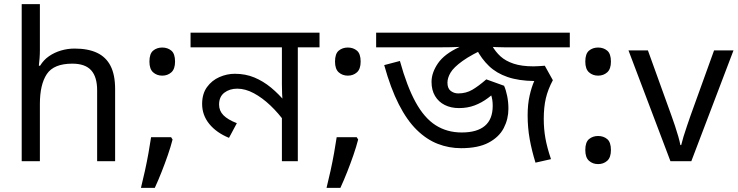

<svg xmlns="http://www.w3.org/2000/svg" viewBox="-20 -780 3569 929"><path d="M173 -537Q173 -518 171.5 -498Q170 -478 168 -462H174Q191 -490 217 -508Q243 -526 275 -535.5Q307 -545 341 -545Q406 -545 449.5 -524.5Q493 -504 515 -461Q537 -418 537 -349V0H450V-343Q450 -408 421 -440Q392 -472 330 -472Q240 -472 206.5 -421.5Q173 -371 173 -277V0H85V-760H173Z M808 -116 815 -105Q806 -70 792 -29.5Q778 11 762 51.5Q746 92 729 129H662Q672 89 681.5 45.5Q691 2 698.5 -40Q706 -82 711 -116ZM765 -414Q739 -414 721 -430Q703 -446 703 -482Q703 -520 721 -535Q739 -550 765 -550Q791 -550 809 -535Q827 -520 827 -482Q827 -446 809 -430Q791 -414 765 -414Z M1526 -622V-551H1421V0H1344V-243L1360 -187Q1327 -233 1288 -270Q1249 -307 1208 -329Q1167 -351 1128 -351Q1091 -351 1065.5 -331.5Q1040 -312 1040 -274Q1040 -244 1061 -222.5Q1082 -201 1126 -184L1088 -113Q1027 -138 992.5 -180.5Q958 -223 958 -277Q958 -326 981.5 -358.5Q1005 -391 1041.5 -407Q1078 -423 1116 -423Q1168 -423 1211 -405Q1254 -387 1291.5 -356Q1329 -325 1363 -284L1349 -280Q1346 -303 1345 -325.5Q1344 -348 1344 -371V-551H902V-622Z M1706 -116 1713 -105Q1704 -70 1690 -29.5Q1676 11 1660 51.5Q1644 92 1627 129H1560Q1570 89 1579.5 45.5Q1589 2 1596.5 -40Q1604 -82 1609 -116ZM1663 -414Q1637 -414 1619 -430Q1601 -446 1601 -482Q1601 -520 1619 -535Q1637 -550 1663 -550Q1689 -550 1707 -535Q1725 -520 1725 -482Q1725 -446 1707 -430Q1689 -414 1663 -414Z M2211 -63Q2152 -63 2098 -84Q2044 -105 1996.5 -151.5Q1949 -198 1909.5 -275.5Q1870 -353 1839 -465L1915 -485Q1949 -362 1991 -285.5Q2033 -209 2088 -174Q2143 -139 2214 -139Q2288 -139 2326 -171Q2364 -203 2364 -268Q2364 -299 2356 -321Q2348 -343 2340 -358H2400Q2372 -329 2341.5 -306Q2311 -283 2276.5 -270Q2242 -257 2201 -257Q2162 -257 2132 -272Q2102 -287 2085 -315.5Q2068 -344 2068 -384Q2068 -428 2099 -473.5Q2130 -519 2204 -553Q2184 -552 2158.5 -551.5Q2133 -551 2108 -551H1800V-622H2737V-551H2424Q2400 -551 2381 -552Q2362 -553 2345 -554Q2261 -516 2218 -485Q2175 -454 2160 -428.5Q2145 -403 2145 -380Q2145 -352 2161 -340Q2177 -328 2197 -328Q2235 -328 2265 -345.5Q2295 -363 2333 -396L2419 -365Q2428 -345 2434 -315.5Q2440 -286 2440 -254Q2440 -204 2417.5 -160.5Q2395 -117 2344.5 -90Q2294 -63 2211 -63ZM2611 -205Q2611 -156 2619 -111Q2627 -66 2646 -10L2571 7Q2553 -51 2543 -106.5Q2533 -162 2533 -222Q2533 -275 2542.5 -317Q2552 -359 2565 -388Q2489 -389 2435.5 -407.5Q2382 -426 2346 -460.5Q2310 -495 2285 -543L2361 -559Q2377 -530 2401.5 -507.5Q2426 -485 2465 -472Q2504 -459 2561 -459Q2575 -459 2588 -460Q2601 -461 2616 -462L2655 -392Q2631 -347 2621 -304Q2611 -261 2611 -205Z M2874 -414Q2848 -414 2830 -430Q2812 -446 2812 -482Q2812 -520 2830 -535Q2848 -550 2874 -550Q2900 -550 2918 -535Q2936 -520 2936 -482Q2936 -446 2918 -430Q2900 -414 2874 -414ZM2874 14Q2848 14 2830 -2Q2812 -18 2812 -54Q2812 -92 2830 -107Q2848 -122 2874 -122Q2900 -122 2918 -107Q2936 -92 2936 -54Q2936 -18 2918 -2Q2900 14 2874 14Z M3224 0 3021 -536H3115L3229 -220Q3237 -198 3246 -171Q3255 -144 3262 -119.5Q3269 -95 3272 -78H3276Q3280 -95 3287.5 -120Q3295 -145 3304.5 -172Q3314 -199 3321 -220L3435 -536H3529L3325 0Z"/></svg>

Font: hexbangla15
Style: Regular
Weight: 400
Designer: Jelle Bosma - Monotype Design Team
Foundry: Monotype Imaging Inc.
Version: Version 2.006